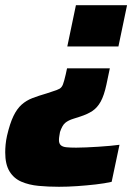

<svg xmlns="http://www.w3.org/2000/svg" viewBox="-32 -530 519 736"><path d="M194 186Q153 186 116 182.5Q79 179 50 166.5Q21 154 4.5 127Q-12 100 -12 54Q-12 40 -10.5 24Q-9 8 -5 -10Q6 -57 19.5 -85Q33 -113 51 -129Q69 -145 92.5 -154Q116 -163 147 -172L168 -179Q188 -185 196.5 -190Q205 -195 209.5 -207Q214 -219 220 -245L225 -268H389L376 -206Q367 -164 354 -140.5Q341 -117 322 -104.5Q303 -92 275 -83L250 -75Q240 -72 232 -68Q224 -64 218 -59Q212 -54 207 -45Q202 -36 198 -24Q197 -17 195.5 -9Q194 -1 194 7Q194 20 201 26.5Q208 33 222.5 34.5Q237 36 260 36Q276 36 298.5 35Q321 34 345 32.5Q369 31 390.5 29Q412 27 426 25L396 167Q370 173 335 177Q300 181 263.5 183.5Q227 186 194 186ZM226 -352 259 -510H455L422 -352Z"/></svg>

Font: Saira Thin ExtraBold
Style: Italic
Weight: 800
Italic angle: -12°
Version: Version 1.101